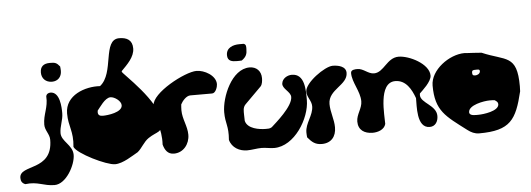

<svg xmlns="http://www.w3.org/2000/svg" viewBox="-53 -883 3227 1167"><g transform="rotate(-5 1560.5 -299.5)"><path d="M213 -560C213 -524 238 -499 276 -499C312 -499 335 -524 335 -560C335 -564 334 -583 333 -587C313 -612 303 -614 272 -614C234 -614 213 -597 213 -560ZM60 107C137 97 169 128 237 128C308 128 368 16 368 -45C368 -105 300 -132 300 -183C300 -224 321 -261 321 -303C321 -340 318 -434 260 -434C247 -434 235 -427 233 -413C238 -345 206 -306 206 -243C206 -207 234 -184 234 -149C234 45 33 -19 33 67C33 87 41 100 60 107Z M536 -290C536 -292 537 -299 537 -300C552 -317 587 -374 621 -374C646 -374 685 -346 685 -320C685 -276 594 -266 566 -266C549 -266 536 -271 536 -290ZM371 -93C388 -51 562 34 614 34C663 34 724 -9 757 -27C785 -50 800 -86 831 -107C886 -144 918 -131 918 -196C918 -325 703 -511 703 -523C703 -524 704 -526 704 -527C738 -562 785 -605 785 -658C785 -709 752 -727 705 -727C602 -727 657 -519 564 -447C473 -453 350 -410 350 -299C350 -217 381 -190 371 -93Z M912 -60C921 -27 938 1 976 1C1034 1 1073 -49 1073 -106C1073 -159 1044 -204 1044 -257C1044 -262 1045 -288 1046 -293C1056 -313 1081 -343 1106 -343H1239C1261 -343 1273 -381 1273 -397C1273 -451 1203 -488 1156 -488C1085 -488 878 -378 878 -301C878 -212 918 -159 912 -60Z M1349 -567C1349 -530 1377 -526 1406 -526C1410 -526 1431 -526 1436 -527C1464 -547 1470 -564 1470 -595C1470 -607 1472 -622 1456 -627H1429C1392 -627 1349 -613 1349 -567ZM1316 -53C1329 -4 1375 20 1421 20C1451 20 1480 13 1509 13C1535 13 1560 20 1586 20C1710 20 1809 -141 1809 -253C1809 -313 1811 -414 1731 -414C1704 -414 1673 -397 1669 -367C1664 -334 1716 -313 1716 -280C1716 -222 1608 -131 1582 -107C1569 -99 1560 -100 1546 -100C1506 -100 1434 -110 1422 -160C1422 -165 1421 -191 1421 -197C1421 -219 1418 -242 1436 -260L1536 -360C1547 -372 1549 -395 1549 -410C1549 -453 1521 -481 1479 -481C1369 -481 1302 -314 1302 -223C1302 -152 1323 -141 1316 -53Z M2103 -96C2103 -44 2140 -20 2191 -20C2221 -20 2262 -32 2271 -67C2272 -116 2248 -321 2354 -321C2419 -321 2451 -262 2471 -207C2472 -163 2457 -25 2539 -25C2575 -25 2591 -56 2591 -88C2591 -154 2496 -174 2496 -223C2496 -225 2497 -232 2497 -233C2512 -248 2571 -299 2571 -336C2571 -408 2451 -467 2387 -467C2315 -467 2291 -379 2230 -379C2194 -379 2168 -414 2132 -414C2118 -414 2091 -414 2091 -393C2091 -335 2138 -278 2138 -217C2138 -173 2103 -140 2103 -96ZM1791 -27C1817 4 1837 21 1877 21C1934 21 1965 -17 1965 -73C1965 -122 1944 -168 1944 -217C1944 -306 2064 -322 2064 -397C2064 -438 2015 -447 1983 -447C1935 -447 1810 -358 1810 -304C1810 -270 1838 -247 1838 -213C1838 -157 1789 -114 1789 -57C1789 -52 1790 -31 1791 -27Z M2824 -330C2824 -347 2832 -347 2848 -347C2856 -347 2872 -350 2872 -337C2872 -321 2855 -313 2842 -313C2829 -313 2824 -316 2824 -330ZM2785 -93C2785 -137 2880 -154 2915 -154C2920 -154 2941 -154 2945 -153C2957 -146 2966 -139 2966 -127C2966 -84 2869 -73 2841 -73C2826 -73 2785 -69 2785 -93ZM2578 -274C2578 -119 2640 -82 2765 13C2786 29 2808 40 2835 40C3026 40 3064 -23 3105 -193C3105 -194 3106 -215 3106 -224C3106 -420 3035 -385 2892 -447C2878 -448 2812 -453 2798 -453C2798 -453 2790 -454 2788 -454C2695 -454 2578 -369 2578 -274Z"/></g></svg>

Font: Charger
Style: Overspray
Weight: 400
Designer: Jasper
Foundry: Cannot Into Space Fonts
Version: Version 0.980